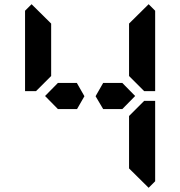

<svg xmlns="http://www.w3.org/2000/svg" viewBox="-20 -956 856 912"><path d="M561 -562 622 -500 561 -438H501H470L434 -499L470 -562H501H515ZM154 -526 151 -523H99V-905L130 -936L223 -844V-698V-608V-595ZM593 -405 665 -477H717V-95L686 -64L593 -156V-170V-302V-392ZM686 -936 717 -905V-523H665L655 -533L593 -595V-608V-698V-830V-844ZM345 -562 381 -499 346 -438H315H255L194 -500L255 -562H301H315Z"/></svg>

Font: DSEG14 Classic Mini
Style: Bold
Weight: 700
Designer: Keshikan(Twitter:@keshinomi_88pro)
Version: Version 0.46